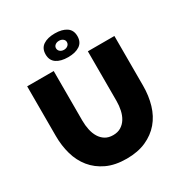

<svg xmlns="http://www.w3.org/2000/svg" viewBox="-208 -1065 1156 1222"><g transform="rotate(-30 370.5 -454.0)"><path d="M370 -167Q404 -167 428 -182Q452 -197 467 -221.5Q482 -246 489 -278Q496 -310 496 -345V-710H691V-345Q691 -271 672 -206.5Q653 -142 613 -95Q573 -48 512.5 -21Q452 6 370 6Q285 6 224.5 -22.5Q164 -51 125 -99Q86 -147 68 -210.5Q50 -274 50 -345V-710H245V-345Q245 -310 252 -277.5Q259 -245 274 -220.5Q289 -196 312.5 -181.5Q336 -167 370 -167ZM253 -827Q253 -871 284.5 -892.5Q316 -914 370 -914Q424 -914 455.5 -892.5Q487 -871 487 -827Q487 -783 455.5 -761.5Q424 -740 370 -740Q316 -740 284.5 -761.5Q253 -783 253 -827ZM370 -860Q353 -860 341.5 -851Q330 -842 330 -828Q330 -813 341.5 -803.5Q353 -794 370 -794Q387 -794 398.5 -803.5Q410 -813 410 -828Q410 -842 398.5 -851Q387 -860 370 -860Z"/></g></svg>

Font: Raleway
Style: Heavy
Weight: 900
Designer: Matt McInerney, Pablo Impallari, Rodrigo Fuenzalida
Foundry: Matt McInerney, Pablo Impallari, Rodrigo Fuenzalida
Version: Version 2.001; ttfautohint (v0.8) -G 200 -r 50